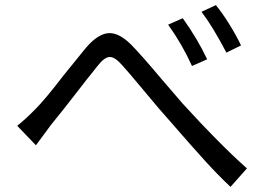

<svg xmlns="http://www.w3.org/2000/svg" viewBox="-20 -746 1040 748"><path d="M119 -322Q156 -359 229 -454Q296 -537 315 -560Q364 -617 407 -617Q446 -617 492 -571Q533 -529 611 -436Q634 -409 692 -342Q835 -185 942 -90L878 -18Q829 -64 775.5 -123Q722 -182 644 -272Q604 -316 538 -396Q478 -468 456 -492Q428 -524 408 -524Q387 -524 360 -489Q310 -427 275 -381Q224 -315 179 -260L148 -218L120 -180L47 -256Q78 -280 119 -322ZM787 -515 728 -489Q690 -573 635 -650L692 -675Q750 -594 787 -515ZM919 -569 862 -541Q808 -644 765 -700L821 -726Q846 -696 873.5 -651.5Q901 -607 919 -569Z"/></svg>

Font: Merged Yaku Han JP
Style: Regular
Weight: 400
Designer: Ryoko NISHIZUKA 西塚涼子 (kana, bopomofo & ideographs); Paul D. Hunt (Latin, Greek & Cyrillic); Sandoll Communications 산돌커뮤니
Foundry: Adobe
Version: Version 2.004